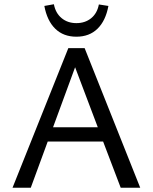

<svg xmlns="http://www.w3.org/2000/svg" viewBox="-20 -885 720 905"><path d="M189 -857 234 -865Q242 -823 270.5 -799.5Q299 -776 340 -776Q381 -776 409.5 -799Q438 -822 446 -864L491 -857Q478 -787 439.5 -749.5Q401 -712 340 -712Q279 -712 240.5 -749.5Q202 -787 189 -857ZM549 0 466 -218H205L125 0H39L302 -658H379L641 0ZM230 -285H441L334 -568Z"/></svg>

Font: EauTestInfant Medium
Style: Regular
Weight: 500
Designer: Christian Thalmann (Catharsis Fonts)
Version: Version 0.001;PS 000.001;hotconv 1.0.88;makeotf.lib2.5.64775